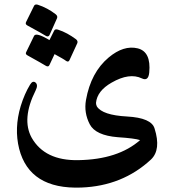

<svg xmlns="http://www.w3.org/2000/svg" viewBox="-20 -627 804 862"><path d="M617 -275Q561 -302 481 -256Q416 -219 411 -165Q411 -157 415 -149Q440 -110 550 -104Q660 -98 674 -50Q704 45 658 89Q530 208 345 215Q113 224 66 41Q43 -51 73 -151Q90 -206 115 -247Q127 -267 140 -256Q152 -245 140 -221Q76 -93 122 -9Q181 95 332 92Q510 89 609 2Q585 -6 509 -11Q409 -19 383 -69Q356 -121 366 -178Q388 -302 468 -369Q535 -425 598 -410Q659 -395 650 -301Q646 -261 617 -275ZM223 -489Q227 -498 240 -494Q262 -487 282 -476Q302 -465 321 -451Q331 -443 327 -433L292 -357Q287 -346 276 -354Q271 -358 258 -365.5Q245 -373 225 -384L202 -335Q200 -331 196 -329Q191 -328 185 -332Q179 -336 158.5 -347.5Q138 -359 104 -378Q92 -384 98 -394L133 -466Q142 -483 202 -447ZM133 -601Q137 -609 149 -606Q171 -599 191.5 -588Q212 -577 230 -563Q240 -555 236 -545L202 -469Q196 -459 184 -467Q172 -475 104 -512Q92 -518 97 -528Z"/></svg>

Font: Amiri
Style: Bold Italic
Weight: 700
Italic angle: 10°
Designer: Khaled Hosny
Version: Version 0.113